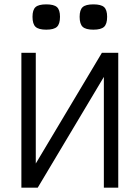

<svg xmlns="http://www.w3.org/2000/svg" viewBox="-20 -860 640 880"><path d="M78 0V-618H144V0H78L447 -618H522V0H456V-618H522L153 0ZM408 -724Q373 -724 359 -737Q345 -750 345 -783Q345 -815 359 -827.5Q373 -840 408 -840Q443 -840 457 -827.5Q471 -815 471 -783Q471 -750 457 -737Q443 -724 408 -724ZM192 -724Q157 -724 143 -737Q129 -750 129 -783Q129 -815 143 -827.5Q157 -840 192 -840Q227 -840 241 -827.5Q255 -815 255 -783Q255 -750 241 -737Q227 -724 192 -724Z"/></svg>

Font: Victor Mono Light
Style: Regular
Weight: 300
Monospace: yes
Designer: Rune Bjørnerås
Version: Version 1.561;gftools[0.9.30]